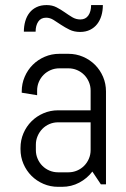

<svg xmlns="http://www.w3.org/2000/svg" viewBox="-20 -720 494 750"><path d="M374 0 340.8 -49.8Q320.3 -22.9 289.6 -6.6Q258.8 9.8 222.2 9.8H207Q176.8 9.8 149.9 -1.7Q123 -13.2 103 -33.2Q83 -53.2 71.5 -80.1Q60.1 -106.9 60.1 -137.2V-142.1Q60.1 -172.4 71.5 -199.2Q83 -226.1 103 -246.1Q123 -266.1 149.9 -277.6Q176.8 -289.1 207 -289.1H334V-366.2Q334 -384.3 327.1 -400.1Q320.3 -416 308.6 -427.7Q296.9 -439.5 281 -446.3Q265.1 -453.1 247.1 -453.1H211.9Q193.8 -453.1 178 -446.3Q162.1 -439.5 150.4 -427.7Q138.7 -416 131.8 -400.1Q125 -384.3 125 -366.2V-348.1L64.9 -357.9V-362.8Q64.9 -393.1 76.4 -419.9Q87.9 -446.8 107.9 -466.8Q127.9 -486.8 154.8 -498.3Q181.6 -509.8 211.9 -509.8H247.1Q277.3 -509.8 304.2 -498.3Q331.1 -486.8 351.1 -466.8Q371.1 -446.8 382.6 -419.9Q394 -393.1 394 -362.8V0ZM334 -242.2H207Q189 -242.2 173.1 -235.4Q157.2 -228.5 145.5 -216.6Q133.8 -204.6 127 -188.7Q120.1 -172.9 120.1 -154.8V-133.8Q120.1 -115.7 127 -99.9Q133.8 -84 145.5 -72.3Q157.2 -60.5 173.1 -53.7Q189 -46.9 207 -46.9H247.1Q265.1 -46.9 281 -53.7Q296.9 -60.5 308.6 -72.3Q320.3 -84 327.1 -99.9Q334 -115.7 334 -133.8ZM293.9 -644Q314.5 -644 325.2 -659.7Q335.9 -675.3 335.9 -700.2H381.8Q381.8 -678.2 376.2 -659.2Q370.6 -640.1 359.6 -626Q348.6 -611.8 331.8 -603.5Q314.9 -595.2 293 -595.2Q269.5 -595.2 251.7 -604Q233.9 -612.8 218.5 -623Q203.1 -633.3 189.2 -642.1Q175.3 -650.9 160.2 -650.9Q139.6 -650.9 129.4 -635.5Q119.1 -620.1 119.1 -596.2H73.2Q73.2 -617.7 78.6 -636.7Q84 -655.8 95 -669.9Q106 -684.1 122.8 -692.1Q139.6 -700.2 162.1 -700.2Q184.1 -700.2 200.9 -691.4Q217.8 -682.6 232.7 -672.1Q247.6 -661.6 262.2 -652.8Q276.9 -644 293.9 -644Z"/></svg>

Font: Abel
Style: Regular
Weight: 400
Designer: Matthew Desmond
Foundry: Matthew Desmond
Version: Version 1.002